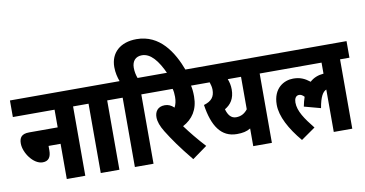

<svg xmlns="http://www.w3.org/2000/svg" viewBox="-84 -1124 2605 1369"><g transform="rotate(-10 1218.5 -439.5)"><path d="M0 -622V-502H302V-374H95C38 -374 23 -346 23 -306C23 -239 87 -147 154 -147C196 -147 215 -173 215 -223V-255H302V0H436V-502H504V-622Z M683 -502H751V-622H492V-502H548V0H683Z M795 -502V0H930V-502H998V-622H924C916 -644 910 -669 910 -698C910 -747 937 -776 982 -776C1045 -776 1095 -715 1140 -615H1273C1221 -756 1132 -896 964 -896C847 -896 774 -831 774 -727C774 -686 783 -652 794 -622H739V-502Z M1322 -60C1270 -116 1219 -179 1184 -227C1254 -264 1298 -326 1298 -422C1298 -456 1295 -481 1290 -502H1350V-622H986V-502H1157C1162 -485 1164 -465 1164 -443C1164 -413 1158 -388 1147 -368C1127 -388 1105 -397 1081 -397C1029 -397 1008 -362 1008 -323C1008 -290 1021 -256 1046 -215C1085 -152 1135 -80 1215 17Z M1855 -622H1338V-502H1425C1431 -485 1436 -464 1436 -447C1436 -396 1414 -367 1357 -350C1380 -195 1439 -105 1553 -105C1595 -105 1624 -111 1652 -128V0H1787V-502H1855ZM1499 -294C1542 -319 1571 -358 1571 -425C1571 -454 1565 -479 1556 -502H1652V-267C1631 -240 1605 -224 1568 -224C1533 -224 1511 -250 1499 -294Z M1843 -502H2235V-422C2196 -419 2162 -406 2135 -381C2098 -410 2065 -425 2015 -425C1950 -425 1868 -382 1868 -261C1868 -177 1921 -79 2002 17L2105 -55C2045 -130 2002 -191 2002 -254C2002 -280 2012 -303 2037 -303C2050 -303 2062 -296 2074 -283C2067 -263 2061 -240 2056 -215L2175 -183C2189 -265 2210 -297 2235 -307V0H2369V-502H2437V-622H1843Z"/></g></svg>

Font: Noto Sans Devanagari UI ExtraCondensed ExtraBold
Style: Regular
Weight: 800
Width: 2
Designer: Jelle Bosma - Monotype Design Team
Foundry: Monotype Imaging Inc.
Version: Version 2.003